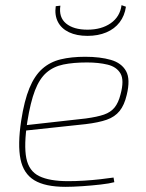

<svg xmlns="http://www.w3.org/2000/svg" viewBox="-20 -712 566 744"><path d="M310 -492Q368 -492 409.5 -480Q451 -468 468.5 -436.5Q486 -405 471 -344Q462 -305 443.5 -282Q425 -259 393.5 -248Q362 -237 312 -231L69 -205L72 -226L313 -253Q357 -259 383 -268Q409 -277 424 -295.5Q439 -314 447 -346Q462 -401 447 -427Q432 -453 397 -461.5Q362 -470 317 -470Q264 -470 225.5 -462Q187 -454 160 -430.5Q133 -407 115.5 -361.5Q98 -316 86 -241Q72 -149 82 -99Q92 -49 132 -29.5Q172 -10 244 -10Q273 -10 306 -12Q339 -14 369 -17.5Q399 -21 420 -24L423 -6Q405 -1 370.5 3Q336 7 298.5 9.5Q261 12 234 12Q155 12 113 -13.5Q71 -39 59.5 -95Q48 -151 62 -244Q74 -322 94 -370.5Q114 -419 144 -445.5Q174 -472 215 -482Q256 -492 310 -492ZM451 -692 468 -686Q463 -651 443.5 -625.5Q424 -600 392 -586.5Q360 -573 319 -573Q277 -573 247.5 -587Q218 -601 204.5 -627Q191 -653 196 -688L214 -690Q207 -645 236 -621Q265 -597 319 -597Q373 -597 409 -622Q445 -647 451 -692Z"/></svg>

Font: Exo 2 Thin
Style: Italic
Weight: 250
Italic angle: -8°
Designer: Natanael Gama
Foundry: Natanael Gama
Version: Version 2.010